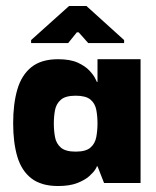

<svg xmlns="http://www.w3.org/2000/svg" viewBox="-20 -612 520 642"><path d="M174 10Q118 10 85 -15.5Q52 -41 38 -88Q24 -135 24 -200Q24 -265 38 -313Q52 -361 85 -387.5Q118 -414 174 -414Q215 -414 240 -402.5Q265 -391 279 -376Q293 -361 298.5 -349.5Q304 -338 304 -338H306V-414H450V0H328L306 -56H304Q305 -56 299 -46Q293 -36 278.5 -23Q264 -10 238.5 0Q213 10 174 10ZM233 -105Q267 -105 282.5 -118.5Q298 -132 302 -154Q306 -176 306 -199Q306 -223 302 -244.5Q298 -266 282.5 -279Q267 -292 233 -292Q199 -292 183.5 -278.5Q168 -265 164 -244Q160 -223 160 -199Q160 -175 164 -153.5Q168 -132 183.5 -118.5Q199 -105 233 -105ZM84 -468V-478L211 -592H269L395 -478V-468H275L243 -504H237L208 -468Z"/></svg>

Font: Darker Grotesque Light Black
Style: Regular
Weight: 900
Version: Version 1.000;gftools[0.9.28]